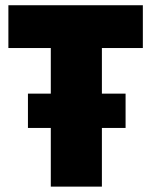

<svg xmlns="http://www.w3.org/2000/svg" viewBox="-20 -694 563 714"><path d="M83.9 -218.2V-345.8H447V-218.2ZM168.9 0V-515.4H11.2V-674.5H511.2V-515.4H358.9V0Z"/></svg>

Font: TitilliumWeb ExtraLight
Style: Regular
Weight: 400
Designer: Mohamed Gaber, Accademia di Belle Arti di Urbino and others
Foundry: Kief Type Foundry, Accademia di Belle Arti di Urbino and others
Version: Version 3.000; ttfautohint (v1.8.2)